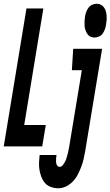

<svg xmlns="http://www.w3.org/2000/svg" viewBox="-48 -780 588 1023"><path d="M-28 0 93 -735H183L81 -114H196L177 0ZM456 -580Q444 -580 433.5 -585Q423 -590 417 -599.5Q411 -609 407 -620.5Q403 -632 402.5 -643.5Q402 -655 402.5 -667.5Q403 -680 405 -692Q407 -704 411 -715.5Q415 -727 423 -738Q431 -749 443 -754.5Q455 -760 467 -760Q479 -760 489 -755Q499 -750 506 -740.5Q513 -731 516 -719.5Q519 -708 520 -696.5Q521 -685 520 -672.5Q519 -660 517 -648Q515 -636 511 -624.5Q507 -613 499.5 -602Q492 -591 480 -585.5Q468 -580 456 -580ZM263 223Q243 223 224 216.5Q205 210 192.5 196Q180 182 173 164Q166 146 162.5 126.5Q159 107 160 87Q161 67 163 46H253Q252 55 251 64.5Q250 74 250.5 83Q251 92 255.5 100.5Q260 109 270 109Q279 109 286 100.5Q293 92 298 82.5Q303 73 306 63.5Q309 54 311.5 44.5Q314 35 316 25.5Q318 16 320 6L388 -406H335L342 -520H496L406 25Q402 46 397.5 67Q393 88 385 108.5Q377 129 367 149Q357 169 341 186Q325 203 304.5 213Q284 223 263 223Z"/></svg>

Font: Iosevka Curly Heavy
Style: Italic
Weight: 900
Italic angle: -9°
Monospace: yes
Designer: Belleve Invis
Foundry: Belleve Invis
Version: Version 22.1.2; ttfautohint (v1.8.4)